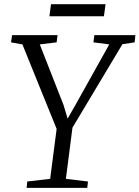

<svg xmlns="http://www.w3.org/2000/svg" viewBox="-20 -914 678 934"><path d="M109.5 0 112.5 -31 224 -44 255.5 -287 89 -698 33.5 -708 39 -743H260L255.5 -708L173.5 -698L289 -403.5L309 -337L347 -403.5L511.5 -698L434.5 -708L439 -743H638.5L635 -708L575.5 -699L332.5 -293L300.5 -44L408 -31L404.5 0ZM228 -893.5H493.5L485.5 -835H220.5Z"/></svg>

Font: Merriweather 48pt Light
Style: Italic
Weight: 300
Italic angle: -7.8°
Version: Version 2.101